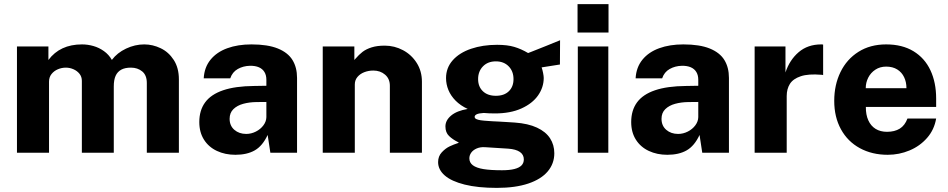

<svg xmlns="http://www.w3.org/2000/svg" viewBox="-20 -743 4610 934"><path d="M62.5 -517H215.5V-451.2Q272 -527 378.8 -527Q406.8 -527 434.2 -519.2Q461.6 -511.5 485.6 -494.4Q509.5 -477.4 524.2 -451.5Q550 -486.1 593.3 -506.6Q636.6 -527 681.5 -527Q722.9 -527 761.6 -508.4Q800.4 -489.9 825.3 -451.3Q850.2 -412.8 850.2 -356.8V0H694.2V-339.5Q694.2 -377.2 671.8 -395.6Q649.2 -414 617 -414Q588.2 -414 569.9 -404.1Q551.5 -394.1 542.5 -374.4Q533.5 -354.6 533.5 -322.5V0H378.2V-349.8Q378.2 -369.6 366.7 -384.1Q355.1 -398.5 337.2 -406.2Q319.4 -414 300.5 -414Q280.5 -414 261.7 -406.1Q242.9 -398.2 230.7 -382.9Q218.5 -367.6 218.5 -345.8V0H62.5Z M949.5 -149.2Q949.5 -206.2 977.9 -245Q1006.4 -283.8 1065.5 -303.9Q1124.6 -324 1216 -324.8L1275.8 -325.8V-354.8Q1275.8 -377.4 1266.4 -392.7Q1257.1 -408 1239.4 -415.7Q1221.6 -423.4 1196 -423Q1162.9 -422.2 1136.6 -407.3Q1110.2 -392.4 1100 -361.8H971Q973.9 -415.5 1004.2 -452.7Q1034.6 -489.9 1085.8 -508.4Q1136.9 -527 1203.2 -527Q1282.2 -527 1331.5 -507.1Q1380.8 -487.1 1402.9 -450.9Q1425 -414.8 1425 -364V0H1295.2L1282 -86.5Q1257.2 -33.2 1219.4 -11.6Q1181.6 10 1125.2 10Q1075.1 10 1035.2 -8.8Q995.2 -27.5 972.4 -63.4Q949.5 -99.4 949.5 -149.2ZM1275.8 -173V-247L1227.5 -246.5Q1192.6 -246.1 1163.1 -238Q1133.6 -229.9 1115.3 -212Q1097 -194.1 1097 -165Q1097 -131.4 1120.1 -111.4Q1143.2 -91.5 1177.8 -91.5Q1202.2 -91.5 1224.9 -103Q1247.5 -114.5 1261.4 -133.3Q1275.4 -152.1 1275.8 -173Z M1550 -517H1703.8V-451.2L1708.1 -456.2Q1726.5 -477.5 1743.9 -490.9Q1761.4 -504.2 1787.9 -512.6Q1814.4 -521 1851.5 -521Q1898.9 -521 1940.4 -498.9Q1981.9 -476.8 2007.2 -436.8Q2032.5 -396.8 2032.5 -345.5V0H1876.5V-326Q1876.5 -359.9 1853.2 -379.8Q1830 -399.8 1796 -399.8Q1772.9 -399.8 1752.3 -391.9Q1731.8 -384 1718.9 -368.7Q1706 -353.4 1706 -332.2V0H1550Z M2111.2 45.5Q2111.2 17.1 2129.2 -2.2Q2147.2 -21.5 2167.6 -31.1Q2188 -40.6 2207.2 -46.8L2212.2 -49.2Q2211.1 -49.9 2209.6 -50.7Q2208.1 -51.5 2206.6 -52.5Q2182.2 -64.5 2164.5 -81.4Q2146.8 -98.2 2146.8 -128Q2146.8 -157.6 2174.6 -180.9Q2202.4 -204.2 2255.2 -213Q2220 -229.4 2196.4 -253.2Q2172.9 -277 2161.3 -305.2Q2149.8 -333.4 2149.8 -363Q2149.8 -413.2 2182.4 -449.9Q2215.1 -486.6 2271.7 -505.8Q2328.2 -525 2398.2 -525Q2447.9 -525 2481.7 -514.9Q2515.5 -504.9 2549 -485Q2552.4 -486.4 2556.6 -487.9Q2560.8 -489.5 2565.2 -491.2Q2597.1 -503.8 2637.1 -519.8Q2677 -535.8 2704.5 -547.2L2703.8 -429.2L2614.8 -415.2Q2618.8 -403.8 2621.9 -388.1Q2625 -372.5 2625 -363.8Q2625 -318.4 2597.6 -279Q2570.1 -239.6 2516.5 -215.4Q2462.9 -191.2 2387.5 -191.2Q2375.5 -191.2 2358.9 -191.8Q2342.4 -192.4 2333 -193.5Q2309.2 -192 2299.1 -187.1Q2289 -182.1 2289 -174.8Q2289 -167.8 2296.7 -163.9Q2304.4 -160.1 2318.5 -157.9Q2332.6 -155.8 2359.6 -154.2L2378 -153L2403.1 -151.8Q2420 -150.8 2440.8 -149.6Q2461.5 -148.5 2484.5 -146.8Q2549 -142.2 2592.1 -122.2Q2635.1 -102.2 2655.8 -70.2Q2676.5 -38.1 2676.5 2.5Q2676.5 52.8 2644.5 90.8Q2612.5 128.8 2549.8 149.9Q2487 171 2397 171Q2304.5 171 2240.2 154.9Q2175.9 138.8 2143.6 110.6Q2111.2 82.4 2111.2 45.5ZM2528.2 32.5Q2528.2 9.5 2509.1 -3.8Q2490 -17 2452.8 -19.8L2339.2 -27Q2316.4 -28.4 2298.9 -20.8Q2281.4 -13.1 2272.3 -0.4Q2263.2 12.4 2263.2 27.2Q2263.2 48.2 2280.4 61.1Q2297.6 73.9 2332 79.6Q2366.4 85.2 2421.8 85.2Q2458.9 85.2 2482.6 79.1Q2506.2 73 2517.2 61.4Q2528.2 49.9 2528.2 32.5ZM2478 -358.2Q2478 -396.4 2454.4 -420.4Q2430.8 -444.5 2392.2 -444.5Q2352.9 -444.5 2329.3 -420.1Q2305.8 -395.8 2305.8 -358.2Q2305.8 -321.4 2329 -299.2Q2352.2 -277 2392.2 -277Q2432.5 -277 2455.2 -299.1Q2478 -321.1 2478 -358.2Z M2939.2 0H2790.8V-517H2939.2ZM2940.2 -584.8H2789.5V-722.8H2940.2Z M3050.5 -149.2Q3050.5 -206.2 3078.9 -245Q3107.4 -283.8 3166.5 -303.9Q3225.6 -324 3317 -324.8L3376.8 -325.8V-354.8Q3376.8 -377.4 3367.4 -392.7Q3358.1 -408 3340.4 -415.7Q3322.6 -423.4 3297 -423Q3263.9 -422.2 3237.6 -407.3Q3211.2 -392.4 3201 -361.8H3072Q3074.9 -415.5 3105.2 -452.7Q3135.6 -489.9 3186.8 -508.4Q3237.9 -527 3304.2 -527Q3383.2 -527 3432.5 -507.1Q3481.8 -487.1 3503.9 -450.9Q3526 -414.8 3526 -364V0H3396.2L3383 -86.5Q3358.2 -33.2 3320.4 -11.6Q3282.6 10 3226.2 10Q3176.1 10 3136.2 -8.8Q3096.2 -27.5 3073.4 -63.4Q3050.5 -99.4 3050.5 -149.2ZM3376.8 -173V-247L3328.5 -246.5Q3293.6 -246.1 3264.1 -238Q3234.6 -229.9 3216.3 -212Q3198 -194.1 3198 -165Q3198 -131.4 3221.1 -111.4Q3244.2 -91.5 3278.8 -91.5Q3303.2 -91.5 3325.9 -103Q3348.5 -114.5 3362.4 -133.3Q3376.4 -152.1 3376.8 -173Z M3651 -517H3801V-390.5Q3820.9 -451.1 3865.1 -489.1Q3909.2 -527 3975 -527Q3978 -527 3980.2 -526.8Q3982.4 -526.6 3984.2 -526.1V-377.8Q3982 -378.8 3979.6 -378.9L3975.8 -379.2Q3912.8 -384.6 3875.4 -372.1Q3838 -359.6 3822.5 -334.9Q3807 -310.2 3807 -276V0H3651Z M4294.8 -101.8Q4331.9 -101.8 4356.8 -117.1Q4381.8 -132.4 4394.5 -166.5H4534Q4524.9 -112.1 4489.9 -72.2Q4455 -32.2 4404.4 -11.1Q4353.9 10 4298.5 10Q4221.9 10 4162.7 -22.3Q4103.5 -54.6 4070.9 -114.1Q4038.2 -173.6 4038.2 -252.5Q4038.2 -330 4068.6 -392.4Q4099 -454.9 4156.1 -490.9Q4213.1 -527 4291 -527Q4369 -527 4423.7 -493.8Q4478.4 -460.5 4506.2 -401.1Q4534 -341.8 4534 -263.5V-222.8H4192Q4191.6 -185 4203.9 -157.8Q4216.2 -130.5 4239.4 -116.1Q4262.6 -101.8 4294.8 -101.8ZM4389.5 -314Q4389.5 -343.8 4378.2 -367.4Q4367 -391.1 4344.8 -405.1Q4322.5 -419 4290.8 -419Q4261.1 -419 4238.5 -404.2Q4215.9 -389.5 4203.6 -365.3Q4191.4 -341.1 4191.5 -314Z"/></svg>

Font: Public Sans VF
Style: Regular
Weight: 400
Designer: Pablo Impallari, Rodrigo Fuenzalida (Modified by Dan O. Williams and USWDS)
Version: Version 1.003